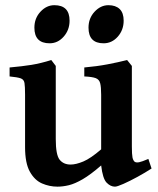

<svg xmlns="http://www.w3.org/2000/svg" viewBox="-20 -698 603 733"><path d="M199.2 14.6Q168.9 14.6 140.6 2.4Q112.3 -9.8 94 -42.5Q75.7 -75.2 75.7 -136.2V-336.4Q75.7 -367.7 73.5 -381.1Q71.3 -394.5 59.1 -398.9Q46.9 -403.3 16.6 -406.2V-440.4Q65.4 -444.8 100.3 -450.4Q135.3 -456.1 175.8 -468.8L192.9 -446.3V-167Q192.9 -106.4 207.8 -88.1Q222.7 -69.8 249.5 -69.8Q270 -69.8 298.1 -81.5Q326.2 -93.3 366.2 -127.9V-336.4Q366.2 -365.7 362.5 -380.1Q358.9 -394.5 345.5 -399.7Q332 -404.8 301.8 -406.2V-440.4Q350.6 -444.8 390.4 -452.4Q430.2 -460 465.3 -468.8L483.4 -446.3V-138.7Q483.4 -108.9 485.8 -96.9Q488.3 -85 494.6 -80.1Q500.5 -76.7 511 -78.6Q521.5 -80.6 546.4 -91.3L558.6 -54.7Q534.7 -39.1 505.1 -22.9Q475.6 -6.8 451.4 3.9Q427.2 14.6 418.9 14.6Q401.9 14.6 387 -0.7Q372.1 -16.1 366.2 -66.4Q325.7 -31.2 295.9 -13.9Q266.1 3.4 243.2 9Q220.2 14.6 199.2 14.6ZM375.5 -532.7Q317.9 -532.7 317.9 -592.3Q317.9 -628.4 341.1 -653.3Q364.3 -678.2 394 -678.2Q421.4 -678.2 436.8 -663.6Q452.1 -648.9 452.1 -619.1Q452.1 -583.5 429.7 -558.1Q407.2 -532.7 375.5 -532.7ZM169.4 -532.7Q111.3 -532.7 111.3 -592.3Q111.3 -628.4 134.5 -653.3Q157.7 -678.2 187.5 -678.2Q245.6 -678.2 245.6 -619.1Q245.6 -583.5 223.1 -558.1Q200.7 -532.7 169.4 -532.7Z"/></svg>

Font: David Libre
Style: Bold
Weight: 700
Designer: Ismar David, J. Victor Gaultney, Annie Olsen and Meir Sadan
Foundry: Monotype Imaging Inc. & SIL International
Version: Version 1.100; ttfautohint (v1.8.4.7-5d5b)